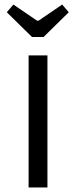

<svg xmlns="http://www.w3.org/2000/svg" viewBox="-20 -826 335 846"><path d="M121 -663 10 -772 39 -806 143 -735H150L254 -806L283 -772L172 -663ZM106 0V-582H189V0Z"/></svg>

Font: Ruda
Style: Regular
Weight: 400
Designer: Mariela Monsalve and Angelina Sanchez
Foundry: Mariela Monsalve and Angelina Sanchez
Version: Version 2.000